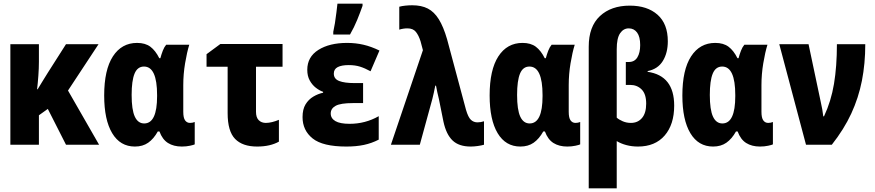

<svg xmlns="http://www.w3.org/2000/svg" viewBox="-20 -796 4810 1056"><path d="M37 0V-553H194V-456Q194 -421 191 -380Q188 -339 184 -305H187Q201 -328 214.5 -350Q228 -372 243 -396L343 -553H522L354 -298L525 0H343L243 -197L194 -162V0Z M722 10Q641 10 597 -63.5Q553 -137 553 -271Q553 -412 601 -486Q649 -560 734 -560Q779 -560 807 -539Q835 -518 856 -476H862Q868 -498 875.5 -517.5Q883 -537 894 -550H1021Q1008 -508 998 -448Q988 -388 988 -328V-181Q988 -148 998 -134Q1008 -120 1025 -120Q1039 -120 1051 -125V-2Q1046 1 1025 5.5Q1004 10 980 10Q935 10 904 -9.5Q873 -29 857 -73H848Q825 -32 795 -11Q765 10 722 10ZM773 -117Q844 -117 844 -267V-273Q844 -430 772 -430Q736 -430 720 -391Q704 -352 704 -274Q704 -192 721.5 -154.5Q739 -117 773 -117Z M1394 10Q1314 10 1273 -32Q1232 -74 1232 -174V-429H1116V-498L1192 -554H1534V-429H1388V-181Q1388 -150 1403 -135Q1418 -120 1442 -120Q1458 -120 1476.5 -124.5Q1495 -129 1514 -137V-17Q1491 -4 1461 3Q1431 10 1394 10Z M1885 10Q1755 10 1699.5 -34.5Q1644 -79 1644 -152Q1644 -195 1660.5 -222Q1677 -249 1703 -264.5Q1729 -280 1757 -286V-291Q1737 -298 1717 -313.5Q1697 -329 1683.5 -353.5Q1670 -378 1670 -412Q1670 -483 1731 -521.5Q1792 -560 1889 -560Q1936 -560 1979 -550Q2022 -540 2067 -518L2018 -404Q1987 -421 1960 -429.5Q1933 -438 1898 -438Q1859 -438 1837.5 -427Q1816 -416 1816 -391Q1816 -362 1845.5 -350.5Q1875 -339 1931 -339H1977V-229H1921Q1853 -229 1826 -214Q1799 -199 1799 -172Q1799 -145 1824.5 -130Q1850 -115 1903 -115Q1989 -115 2063 -157V-28Q2024 -8 1981.5 1Q1939 10 1885 10ZM1813 -621Q1817 -638 1822 -668Q1827 -698 1830.5 -729Q1834 -760 1836 -776H1974V-764Q1961 -727 1944.5 -686.5Q1928 -646 1905 -606H1813Z M2569 10Q2504 10 2469 -23.5Q2434 -57 2419 -127L2394 -251Q2389 -273 2385 -289.5Q2381 -306 2378 -325H2374Q2370 -305 2366 -286Q2362 -267 2358 -252L2289 0H2130L2306 -520L2293 -569Q2283 -601 2267.5 -620.5Q2252 -640 2221 -640Q2198 -640 2176 -633V-759Q2190 -763 2209.5 -765Q2229 -767 2247 -767Q2298 -767 2333 -749Q2368 -731 2393.5 -690Q2419 -649 2439 -580L2543 -192Q2555 -151 2570 -137Q2585 -123 2606 -123Q2624 -123 2642 -129V0Q2629 4 2608 7Q2587 10 2569 10Z M2842 10Q2761 10 2717 -63.5Q2673 -137 2673 -271Q2673 -412 2721 -486Q2769 -560 2854 -560Q2899 -560 2927 -539Q2955 -518 2976 -476H2982Q2988 -498 2995.5 -517.5Q3003 -537 3014 -550H3141Q3128 -508 3118 -448Q3108 -388 3108 -328V-181Q3108 -148 3118 -134Q3128 -120 3145 -120Q3159 -120 3171 -125V-2Q3166 1 3145 5.5Q3124 10 3100 10Q3055 10 3024 -9.5Q2993 -29 2977 -73H2968Q2945 -32 2915 -11Q2885 10 2842 10ZM2893 -117Q2964 -117 2964 -267V-273Q2964 -430 2892 -430Q2856 -430 2840 -391Q2824 -352 2824 -274Q2824 -192 2841.5 -154.5Q2859 -117 2893 -117Z M3218 -539Q3218 -650 3279.5 -707.5Q3341 -765 3444 -765Q3540 -765 3596.5 -715Q3653 -665 3653 -569Q3653 -505 3625.5 -460.5Q3598 -416 3542 -405V-401Q3688 -380 3688 -215Q3688 -111 3635.5 -50.5Q3583 10 3489 10Q3455 10 3425 2Q3395 -6 3372 -20V240H3218ZM3450 -120Q3488 -120 3511 -147Q3534 -174 3534 -226Q3534 -279 3509 -304Q3484 -329 3446 -329H3422V-455H3438Q3470 -455 3485.5 -480.5Q3501 -506 3501 -548Q3501 -594 3484 -617Q3467 -640 3438 -640Q3409 -640 3390.5 -613Q3372 -586 3372 -525V-149Q3384 -138 3405 -129Q3426 -120 3450 -120Z M3902 10Q3821 10 3777 -63.5Q3733 -137 3733 -271Q3733 -412 3781 -486Q3829 -560 3914 -560Q3959 -560 3987 -539Q4015 -518 4036 -476H4042Q4048 -498 4055.5 -517.5Q4063 -537 4074 -550H4201Q4188 -508 4178 -448Q4168 -388 4168 -328V-181Q4168 -148 4178 -134Q4188 -120 4205 -120Q4219 -120 4231 -125V-2Q4226 1 4205 5.5Q4184 10 4160 10Q4115 10 4084 -9.5Q4053 -29 4037 -73H4028Q4005 -32 3975 -11Q3945 10 3902 10ZM3953 -117Q4024 -117 4024 -267V-273Q4024 -430 3952 -430Q3916 -430 3900 -391Q3884 -352 3884 -274Q3884 -192 3901.5 -154.5Q3919 -117 3953 -117Z M4413 0 4266 -553H4427L4494 -236Q4504 -193 4508 -156H4512Q4551 -239 4567 -335Q4583 -431 4583 -553H4739Q4739 -446 4720.5 -352Q4702 -258 4662 -171.5Q4622 -85 4555 0Z"/></svg>

Font: Noto Sans Mono Condensed Black
Style: Regular
Weight: 900
Width: 3
Designer: Monotype Design Team
Foundry: Monotype Imaging Inc.
Version: Version 2.014